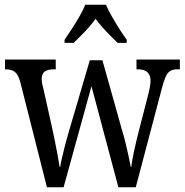

<svg xmlns="http://www.w3.org/2000/svg" viewBox="-20 -786 775 806"><path d="M65 -442Q56 -474 42 -484.5Q28 -495 3 -495H1V-536H214V-495H207Q181 -495 168 -486Q155 -477 155 -453Q155 -444 157.5 -432.5Q160 -421 163 -410L201 -239Q206 -215 212 -185.5Q218 -156 223 -129Q228 -102 230 -86H233Q235 -102 241 -127Q247 -152 254 -179.5Q261 -207 268 -230L357 -533H410L493 -237Q500 -215 507 -186Q514 -157 520 -129.5Q526 -102 529 -85H531Q534 -110 542 -148Q550 -186 562 -233L604 -396Q607 -408 609.5 -422.5Q612 -437 612 -446Q612 -495 559 -495H553V-536H735V-495H723Q699 -495 686 -481Q673 -467 660 -417L550 0H477L364 -424L247 0H177ZM251 -619Q264 -638 281 -664Q298 -690 313.5 -717Q329 -744 338 -766H425Q434 -744 449.5 -717Q465 -690 481.5 -664Q498 -638 512 -619V-606H474Q451 -628 426 -654Q401 -680 381 -707Q362 -680 337 -654Q312 -628 289 -606H251Z"/></svg>

Font: Noto Serif Myanmar Cond
Style: Regular
Weight: 400
Width: 3
Designer: Ben Mitchell and the Monotype Design Team
Foundry: Monotype Imaging Inc.
Version: Version 2.106; ttfautohint (v1.8.4.7-5d5b)